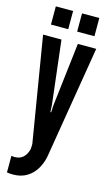

<svg xmlns="http://www.w3.org/2000/svg" viewBox="-136 -754 573 998"><g transform="rotate(15 150.5 -255.0)"><path d="M44.5 196Q38 196 29 195.5Q20 195 11.5 193.5V104Q13 104.5 19.5 105.2Q26 106 28 106Q56 106 73.2 91Q90.5 76 97.5 51Q100 43.5 100.2 33.5Q100.5 23.5 100.5 16L7.5 -547H106.5L146.5 -206L148.5 -168H152.5L154.5 -206L194.5 -547H293.5L196.5 41Q191 85 171.8 120.2Q152.5 155.5 120.5 175.8Q88.5 196 44.5 196ZM174.5 -608V-706H267.5V-608ZM33.5 -608V-706H126.5V-608Z"/></g></svg>

Font: League Gothic
Style: Regular
Weight: 400
Designer: The League of Moveable Type
Version: Version 2.001